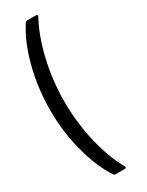

<svg xmlns="http://www.w3.org/2000/svg" viewBox="-231 -799 719 938"><g transform="rotate(-30 128.0 -329.5)"><path d="M104 98Q54 21 24.5 -91.5Q-5 -204 -5 -325Q-5 -450 25 -565Q55 -680 106 -757Q111 -763 118 -763H166Q172 -763 174 -759.5Q176 -756 173 -751Q129 -671 102.5 -558.5Q76 -446 76 -326Q76 -208 102.5 -97Q129 14 173 92L175 98Q175 104 166 104H116Q109 104 104 98Z"/></g></svg>

Font: Barlow GEO
Style: Regular
Weight: 400
Designer: Jeremy Tribby
Foundry: Tribby Type
Version: Version 1.408